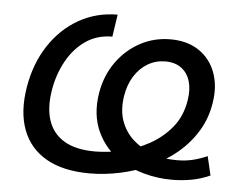

<svg xmlns="http://www.w3.org/2000/svg" viewBox="-45 -601 863 668"><g transform="rotate(5 387.0 -267.5)"><path d="M290.5 11.7Q197.8 11.7 138.7 -22.2Q79.6 -56.2 56.2 -118.9Q32.7 -181.6 46.9 -268.1Q61 -352.1 102.3 -414.8Q143.6 -477.5 204.8 -512.2Q266.1 -546.9 339.8 -546.9L328.1 -469.2Q275.4 -469.2 235.4 -441.7Q195.3 -414.1 169.7 -367.7Q144 -321.3 134.8 -265.6Q124.5 -203.6 139.4 -158.9Q154.3 -114.3 194.8 -90.1Q235.4 -65.9 302.2 -65.9Q347.7 -65.9 397.2 -77.1Q446.8 -88.4 491.5 -113Q536.1 -137.7 567.9 -176.5Q599.6 -215.3 608.4 -271Q614.7 -309.6 606 -338.4Q597.2 -367.2 575.2 -383.3Q553.2 -399.4 519.5 -399.4Q486.8 -399.4 458.7 -383.1Q430.7 -366.7 411.9 -336.9Q393.1 -307.1 386.7 -267.1Q378.9 -216.8 392.6 -179.2Q406.2 -141.6 434.6 -116.2Q462.9 -90.8 499 -76.2Q520.5 -65.9 544.9 -63.2Q569.3 -60.5 588.9 -60.5Q619.6 -60.5 645.3 -66.9Q670.9 -73.2 694.8 -84L710.4 -17.6Q676.3 -2.4 643.1 3.2Q609.9 8.8 578.1 8.8Q527.8 8.8 481 -3.9Q434.1 -16.6 397.5 -40Q342.8 -73.7 314.7 -133.3Q286.6 -192.9 299.3 -270.5Q309.6 -331.1 342.5 -377.7Q375.5 -424.3 424.3 -450.9Q473.1 -477.5 530.8 -477.5Q589.8 -477.5 630.4 -450.2Q670.9 -422.9 688.2 -375.7Q705.6 -328.6 695.8 -269Q687 -213.9 659.4 -169.2Q631.8 -124.5 590.8 -90.6Q549.8 -56.6 500 -33.9Q450.2 -11.2 396.5 0.2Q342.8 11.7 290.5 11.7Z"/></g></svg>

Font: Inter 18pt
Style: Italic
Weight: 400
Italic angle: -9.3988°
Designer: Rasmus Andersson
Foundry: rsms
Version: Version 4.001;git-66647c0bb